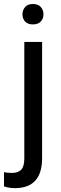

<svg xmlns="http://www.w3.org/2000/svg" viewBox="-52 -741 311 974"><path d="M161.6 -528.3V61Q161.6 213.4 23.4 213.4Q-6.3 213.4 -31.7 204.6V132.3Q-16.1 136.2 9.3 136.2Q39.6 136.2 55.4 119.9Q71.3 103.5 71.3 63V-528.3ZM62 -668.5Q62 -689.9 75.4 -705.3Q88.9 -720.7 114.7 -720.7Q141.1 -720.7 154.8 -705.6Q168.5 -690.4 168.5 -668.5Q168.5 -646.5 154.8 -631.8Q141.1 -617.2 114.7 -617.2Q88.4 -617.2 75.2 -631.8Q62 -646.5 62 -668.5Z"/></svg>

Font: Mardoto
Style: Regular
Weight: 400
Designer: Christian Robertson, Vahan Hovhannisyan
Foundry: Google
Version: Version 1.000